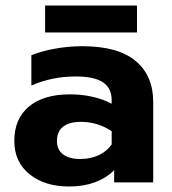

<svg xmlns="http://www.w3.org/2000/svg" viewBox="-20 -663 625 698"><path d="M144 -643H478V-545H144ZM32 -151Q32 -231 85 -275.5Q138 -320 235 -320Q278 -320 317 -311Q356 -302 386 -286V-298Q386 -343 354 -364Q322 -385 256 -385Q168 -385 94 -352V-462Q126 -476 177 -485.5Q228 -495 279 -495Q409 -495 473 -441.5Q537 -388 537 -292V0H395V-44Q334 15 231 15Q143 15 87.5 -29.5Q32 -74 32 -151ZM386 -138V-186Q335 -220 274 -220Q232 -220 209.5 -202.5Q187 -185 187 -151Q187 -119 209 -102Q231 -85 272 -85Q309 -85 339 -99Q369 -113 386 -138Z"/></svg>

Font: Prompt SemiBold
Style: Regular
Weight: 600
Designer: Katatrad Team
Foundry: CadsonDemak
Version: Version 1.000